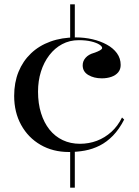

<svg xmlns="http://www.w3.org/2000/svg" viewBox="-20 -728 641 888"><path d="M304.5 -708H326V-541.8H304.5ZM304.5 -40.2H326V140H304.5ZM298.5 -25Q224.7 -25 167.6 -58.1Q110.4 -91.1 77.9 -150Q45.5 -208.8 45.5 -284.5Q45.5 -346.1 65.6 -395.7Q85.8 -445.3 123.3 -481.1Q160.8 -516.9 213.4 -535.9Q266 -555 330.9 -555Q370.3 -555 407.3 -546.5Q444.3 -538 474.1 -521.6Q503.9 -505.3 521 -481.6Q538.1 -457.9 538.1 -427.6Q538.1 -407.1 526.5 -393.3Q514.9 -379.5 495 -372.6Q475.2 -365.7 450.9 -365.7Q414.5 -365.7 388.5 -381.1Q362.4 -396.5 362.4 -425.9Q362.4 -445.6 375.9 -460.8Q389.3 -476 413.5 -483Q452.4 -495.9 452.4 -506Q452.4 -513.7 439.2 -522.1Q426 -530.5 401.9 -536.3Q377.9 -542.2 344.3 -542.2Q302 -542.2 267.4 -523.7Q232.8 -505.2 207.9 -472.5Q182.9 -439.9 169.4 -397Q155.9 -354 155.9 -304.1Q155.9 -249.1 169.8 -204.7Q183.7 -160.2 209 -128.5Q234.4 -96.9 270.2 -79.9Q306 -63 349.8 -63Q391.2 -63 428.1 -76.9Q465 -90.9 495 -118Q525.1 -145.2 544.3 -184.6L554.3 -175Q531.1 -130 502.6 -100.7Q474.1 -71.4 441.2 -54.7Q408.2 -38.1 372.2 -31.5Q336.2 -25 298.5 -25Z"/></svg>

Font: Kalnia Thin
Style: Regular
Weight: 100
Version: Version 1.105